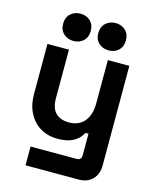

<svg xmlns="http://www.w3.org/2000/svg" viewBox="-132 -799 880 1087"><g transform="rotate(15 308.0 -255.0)"><path d="M124 200V90H394Q422 90 422 60V-65H404Q396 -48 379 -31Q362 -14 333 -3Q304 8 259 8Q201 8 157.5 -18.5Q114 -45 90 -92Q66 -139 66 -200V-496H192V-210Q192 -154 219.5 -126Q247 -98 298 -98Q356 -98 388 -136.5Q420 -175 420 -244V-496H546V88Q546 139 516 169.5Q486 200 436 200ZM409 -550Q375 -550 351.5 -571.5Q328 -593 328 -630Q328 -667 351.5 -688.5Q375 -710 409 -710Q444 -710 467 -688.5Q490 -667 490 -630Q490 -593 467 -571.5Q444 -550 409 -550ZM203 -550Q169 -550 145.5 -571.5Q122 -593 122 -630Q122 -667 145.5 -688.5Q169 -710 203 -710Q238 -710 261 -688.5Q284 -667 284 -630Q284 -593 261 -571.5Q238 -550 203 -550Z"/></g></svg>

Font: Space Grotesk Light
Style: Bold
Weight: 700
Version: Version 2.000